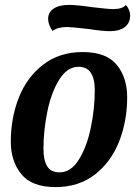

<svg xmlns="http://www.w3.org/2000/svg" viewBox="-20 -742 563 782"><path d="M498 -346Q498 -250 465.5 -166.5Q433 -83 367 -31.5Q301 20 206 20Q110 20 67 -32.5Q24 -85 24 -165Q24 -261 56.5 -344Q89 -427 155.5 -478.5Q222 -530 317 -530Q413 -530 455.5 -478Q498 -426 498 -346ZM157 -135Q157 -90 172 -65Q187 -40 223 -40Q269 -40 301.5 -92.5Q334 -145 350 -222.5Q366 -300 366 -375Q366 -470 300 -470Q254 -470 221.5 -418Q189 -366 173 -288.5Q157 -211 157 -135ZM510 -679Q510 -648 488 -631.5Q466 -615 428 -615Q398 -615 339 -624Q271 -632 253 -632Q216 -632 194 -616Q176 -642 176 -665Q176 -692 198.5 -707Q221 -722 261 -722Q293 -722 354 -713Q420 -705 441 -705Q479 -705 493 -722Q510 -701 510 -679Z"/></svg>

Font: Sansita Medium Italic
Style: Regular
Weight: 500
Italic angle: -11°
Designer: Pablo Cosgaya
Foundry: Omnibus-Type
Version: Version 1.006